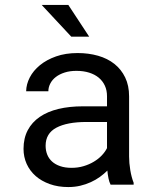

<svg xmlns="http://www.w3.org/2000/svg" viewBox="-20 -755 640 785"><path d="M432.1 0Q426.8 -10.3 423.6 -25.6Q420.4 -41 418.9 -57.6Q405.3 -43.9 388.4 -31.7Q371.6 -19.5 351.3 -10.3Q331.1 -1 308.1 4.4Q285.2 9.8 259.3 9.8Q217.3 9.8 183.3 -2.4Q149.4 -14.6 125.7 -35.4Q102.1 -56.2 89.1 -84.7Q76.2 -113.3 76.2 -146.5Q76.2 -189.9 93.5 -222.7Q110.8 -255.4 142.6 -277.1Q174.3 -298.8 219 -309.6Q263.7 -320.3 318.8 -320.3H417.5V-361.8Q417.5 -385.7 408.7 -404.8Q399.9 -423.8 383.8 -437.3Q367.7 -450.7 344.5 -458Q321.3 -465.3 292.5 -465.3Q265.6 -465.3 244.4 -458.5Q223.1 -451.7 208.5 -440.4Q193.8 -429.2 185.8 -413.8Q177.7 -398.4 177.7 -381.8H86.9Q87.4 -410.6 101.8 -438.5Q116.2 -466.3 143.3 -488.5Q170.4 -510.7 209.2 -524.4Q248 -538.1 297.4 -538.1Q342.3 -538.1 380.9 -527.1Q419.4 -516.1 447.5 -493.9Q475.6 -471.7 491.7 -438.5Q507.8 -405.3 507.8 -360.8V-115.2Q507.8 -88.9 512.7 -59.3Q517.6 -29.8 526.4 -7.8V0ZM272.5 -68.8Q298.8 -68.8 321.8 -75.7Q344.7 -82.5 363.5 -93.8Q382.3 -105 396 -119.4Q409.7 -133.8 417.5 -149.4V-256.3H333.5Q254.4 -256.3 210.4 -232.9Q166.5 -209.5 166.5 -159.2Q166.5 -139.6 173.1 -123Q179.7 -106.4 192.9 -94.5Q206.1 -82.5 226.1 -75.7Q246.1 -68.8 272.5 -68.8ZM344.7 -605H271.5L150.4 -734.9H259.3Z"/></svg>

Font: TypoPRO Roboto Mono
Style: Regular
Weight: 400
Designer: Google
Version: Version 2.000986; 2015; ttfautohint (v1.3)